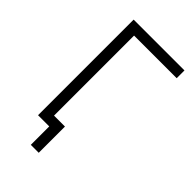

<svg xmlns="http://www.w3.org/2000/svg" viewBox="-252 -780 994 994"><g transform="rotate(45 245.5 -282.5)"><path d="M185 135H243V-57H163V-643H475V-700H103V0H185Z"/></g></svg>

Font: Fixel Display Light
Style: Regular
Weight: 300
Designer: AlfaBravo + MacPaw
Foundry: Kyrylo Tkachov, Marchela Mozhyna, Serhii Makarenko, Maria Weinstein, Zakhar Kryvoshyya
Version: Version 1.211